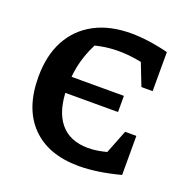

<svg xmlns="http://www.w3.org/2000/svg" viewBox="-122 -787 901 915"><g transform="rotate(20 328.5 -330.0)"><path d="M372 10Q217 10 131.5 -77Q46 -164 46 -324Q46 -433 87.5 -510Q129 -587 206.5 -628.5Q284 -670 392 -670Q433 -670 481.5 -663.5Q530 -657 581 -644L548 -540Q500 -555 454 -562.5Q408 -570 363 -570Q319 -570 276.5 -562Q234 -554 192 -539L262 -583Q227 -524 209.5 -461.5Q192 -399 192 -324Q192 -207 241 -146.5Q290 -86 384 -86Q417 -86 456 -94.5Q495 -103 541 -120L581 -21Q464 10 372 10ZM445 -18 524 -219H581V-21ZM524 -446 446 -646 581 -644V-446ZM114 -296V-378H460V-296Z"/></g></svg>

Font: Piazzolla 24pt
Style: Bold
Weight: 700
Designer: Juan Pablo del Peral
Foundry: Huerta Tipografica
Version: Version 2.005